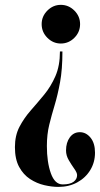

<svg xmlns="http://www.w3.org/2000/svg" viewBox="-20 -588 402 772"><path d="M224.5 -568.5Q256 -568.5 279 -545.5Q302 -522.5 302 -491Q302 -459 279 -436Q256 -413 224.5 -413Q193.5 -413 170.5 -436Q147.5 -459 147.5 -491Q147.5 -522.5 170.5 -545.5Q193.5 -568.5 224.5 -568.5ZM231 -381Q231 -309 221.5 -257.5Q212 -206 199.8 -165.5Q187.5 -125 178 -86.2Q168.5 -47.5 168.5 -1Q168.5 64 184.5 108.8Q200.5 153.5 232 153.5Q261.5 153.5 275.8 143Q290 132.5 290 116Q290 106.5 279 91Q268 75.5 256.8 56.5Q245.5 37.5 245.5 17Q245.5 -15 260.8 -35.8Q276 -56.5 301 -56.5Q326 -56.5 344 -34.5Q362 -12.5 362 26Q362 64.5 343 95.8Q324 127 290.8 145.2Q257.5 163.5 214.5 163.5Q188.5 163.5 158.2 156.5Q128 149.5 101 132Q74 114.5 57 83.2Q40 52 40 3.5Q40 -43 58.2 -78Q76.5 -113 103.5 -143.8Q130.5 -174.5 157.5 -207.2Q184.5 -240 202.8 -281.8Q221 -323.5 221 -381Z"/></svg>

Font: Imbue 100pt Black
Style: Regular
Weight: 900
Designer: Tyler Finck
Foundry: Etcetera Type Company
Version: Version 1.102; ttfautohint (v1.8.3)